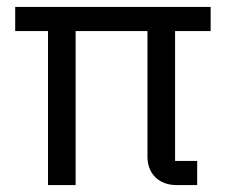

<svg xmlns="http://www.w3.org/2000/svg" viewBox="-20 -536 662 556"><path d="M487 -446H590V-516H24V-446H119V0H199V-446H407V-82C407 -36 437 0 492 0H551V-70H487Z"/></svg>

Font: IBM Plex Devanagari
Style: Regular
Weight: 400
Designer: Mike Abbink, Paul van der Laan, Pieter van Rosmalen, Erin McLaughlin
Foundry: Bold Monday
Version: Version 1.0